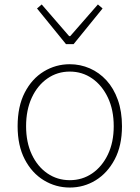

<svg xmlns="http://www.w3.org/2000/svg" viewBox="-20 -828 626 861"><path d="M293 13Q230 13 176.5 -19.5Q123 -52 91 -113.5Q59 -175 59 -262Q59 -351 91 -413Q123 -475 176.5 -507.5Q230 -540 293 -540Q340 -540 382.5 -521.5Q425 -503 457.5 -467.5Q490 -432 508.5 -380Q527 -328 527 -262Q527 -175 494.5 -113.5Q462 -52 409 -19.5Q356 13 293 13ZM293 -20Q349 -20 393.5 -50.5Q438 -81 464 -135.5Q490 -190 490 -262Q490 -335 464 -390Q438 -445 393.5 -476Q349 -507 293 -507Q237 -507 192.5 -476Q148 -445 122.5 -390Q97 -335 97 -262Q97 -190 122.5 -135.5Q148 -81 192.5 -50.5Q237 -20 293 -20ZM276 -630 146 -790 167 -808 290 -666H295L419 -808L440 -790L310 -630Z"/></svg>

Font: Shanggu Sans SC VF
Style: Regular
Weight: 250
Designer: GuiWonder
Version: Version 1.021